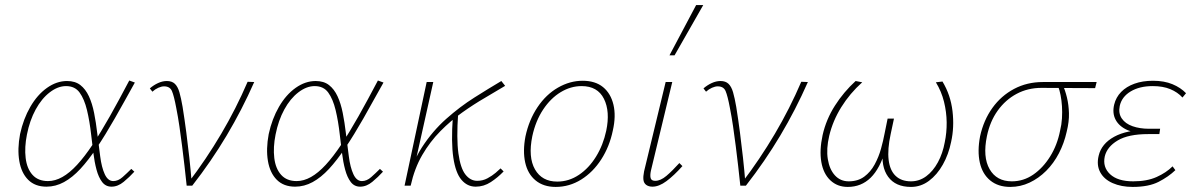

<svg xmlns="http://www.w3.org/2000/svg" viewBox="-20 -731 4706 756"><path d="M163 4Q118 4 91 -23Q64 -50 56 -97Q48 -144 59 -203Q72 -263 99.5 -310.5Q127 -358 165 -385Q203 -412 244 -412Q276 -412 296.5 -396Q317 -380 330 -352Q343 -324 350.5 -286.5Q358 -249 363 -206Q369 -159 374.5 -115.5Q380 -72 392.5 -45Q405 -18 426 -18Q445 -18 462.5 -33.5Q480 -49 497 -66L509 -55Q490 -34 467 -15Q444 4 419 4Q396 4 382 -14.5Q368 -33 360 -63Q352 -93 347.5 -129.5Q343 -166 339 -200Q333 -254 322.5 -297.5Q312 -341 293.5 -366.5Q275 -392 240 -392Q208 -392 176 -367.5Q144 -343 120.5 -300Q97 -257 86 -201Q76 -151 81 -109Q86 -67 108 -42.5Q130 -18 169 -18Q197 -18 225.5 -34Q254 -50 283.5 -82Q313 -114 345 -162Q377 -210 412.5 -273Q448 -336 489 -414L511 -406Q468 -328 431.5 -264Q395 -200 361.5 -150Q328 -100 296.5 -66Q265 -32 232 -14Q199 4 163 4Z M715 0Q711 -38 706.5 -77.5Q702 -117 697 -156Q692 -195 686.5 -233Q681 -271 674 -306Q665 -354 657 -372.5Q649 -391 626 -391Q616 -391 603.5 -385.5Q591 -380 580 -370L570 -383Q585 -396 602.5 -404Q620 -412 637 -412Q657 -412 668.5 -401Q680 -390 686.5 -367.5Q693 -345 699 -310Q707 -260 713.5 -210Q720 -160 725.5 -110Q731 -60 735 -10L721 -11Q792 -104 851 -204Q910 -304 955 -409L981 -408Q933 -299 872.5 -197.5Q812 -96 737 0Z M1142 4Q1097 4 1070 -23Q1043 -50 1035 -97Q1027 -144 1038 -203Q1051 -263 1078.5 -310.5Q1106 -358 1144 -385Q1182 -412 1223 -412Q1255 -412 1275.5 -396Q1296 -380 1309 -352Q1322 -324 1329.5 -286.5Q1337 -249 1342 -206Q1348 -159 1353.5 -115.5Q1359 -72 1371.5 -45Q1384 -18 1405 -18Q1424 -18 1441.5 -33.5Q1459 -49 1476 -66L1488 -55Q1469 -34 1446 -15Q1423 4 1398 4Q1375 4 1361 -14.5Q1347 -33 1339 -63Q1331 -93 1326.5 -129.5Q1322 -166 1318 -200Q1312 -254 1301.5 -297.5Q1291 -341 1272.5 -366.5Q1254 -392 1219 -392Q1187 -392 1155 -367.5Q1123 -343 1099.5 -300Q1076 -257 1065 -201Q1055 -151 1060 -109Q1065 -67 1087 -42.5Q1109 -18 1148 -18Q1176 -18 1204.5 -34Q1233 -50 1262.5 -82Q1292 -114 1324 -162Q1356 -210 1391.5 -273Q1427 -336 1468 -414L1490 -406Q1447 -328 1410.5 -264Q1374 -200 1340.5 -150Q1307 -100 1275.5 -66Q1244 -32 1211 -14Q1178 4 1142 4Z M1582 0Q1600 -87 1641.5 -151Q1683 -215 1737 -263Q1791 -311 1848 -347Q1905 -383 1954 -412L1969 -393Q1933 -371 1889 -345.5Q1845 -320 1800 -288Q1755 -256 1714 -214.5Q1673 -173 1642.5 -120.5Q1612 -68 1597 0ZM1573 0 1660 -408H1686L1595 0ZM1853 4Q1820 4 1797 -23Q1774 -50 1765 -110Q1756 -170 1763 -270L1784 -285Q1777 -185 1785 -127Q1793 -69 1812.5 -44Q1832 -19 1859 -19Q1881 -19 1899.5 -29Q1918 -39 1931.5 -50.5Q1945 -62 1951 -68L1963 -56Q1940 -32 1912.5 -14Q1885 4 1853 4Z M2168 5Q2120 5 2089 -20.5Q2058 -46 2048 -91Q2038 -136 2049 -194Q2063 -259 2096.5 -309Q2130 -359 2177 -386Q2224 -413 2274 -413Q2324 -413 2354.5 -388Q2385 -363 2395.5 -318.5Q2406 -274 2393 -217Q2380 -154 2347.5 -103.5Q2315 -53 2268.5 -24Q2222 5 2168 5ZM2174 -16Q2220 -16 2259.5 -42.5Q2299 -69 2327 -114.5Q2355 -160 2367 -216Q2383 -292 2358 -342Q2333 -392 2270 -392Q2227 -392 2187.5 -368Q2148 -344 2118.5 -299.5Q2089 -255 2076 -195Q2059 -112 2086.5 -64Q2114 -16 2174 -16Z M2549 4Q2534 4 2524.5 -3Q2515 -10 2513.5 -23Q2512 -36 2516 -56L2601 -408H2627L2543 -59Q2539 -40 2542 -29.5Q2545 -19 2560 -19Q2581 -19 2604 -38.5Q2627 -58 2655 -89L2667 -77Q2634 -40 2604.5 -18Q2575 4 2549 4ZM2616 -513 2721 -711H2749L2636 -513Z M2895 0Q2891 -38 2886.5 -77.5Q2882 -117 2877 -156Q2872 -195 2866.5 -233Q2861 -271 2854 -306Q2845 -354 2837 -372.5Q2829 -391 2806 -391Q2796 -391 2783.5 -385.5Q2771 -380 2760 -370L2750 -383Q2765 -396 2782.5 -404Q2800 -412 2817 -412Q2837 -412 2848.5 -401Q2860 -390 2866.5 -367.5Q2873 -345 2879 -310Q2887 -260 2893.5 -210Q2900 -160 2905.5 -110Q2911 -60 2915 -10L2901 -11Q2972 -104 3031 -204Q3090 -304 3135 -409L3161 -408Q3113 -299 3052.5 -197.5Q2992 -96 2917 0Z M3318 5Q3277 5 3249.5 -21Q3222 -47 3214 -93Q3206 -139 3219 -199Q3233 -261 3267.5 -315Q3302 -369 3349 -412L3375 -407Q3326 -363 3292.5 -309Q3259 -255 3245 -196Q3233 -145 3239.5 -104.5Q3246 -64 3267.5 -40.5Q3289 -17 3322 -17Q3358 -17 3383 -35.5Q3408 -54 3424 -83.5Q3440 -113 3449 -145.5Q3458 -178 3463 -205L3475 -264H3500L3487 -203Q3474 -143 3479 -101.5Q3484 -60 3506.5 -38.5Q3529 -17 3567 -17Q3600 -17 3627 -37Q3654 -57 3673 -92Q3692 -127 3700 -171Q3708 -209 3707.5 -249.5Q3707 -290 3697 -330.5Q3687 -371 3665 -407L3691 -410Q3723 -357 3730.5 -293.5Q3738 -230 3725 -172Q3715 -123 3692.5 -83Q3670 -43 3638 -19Q3606 5 3567 5Q3506 5 3477 -35Q3448 -75 3457 -143L3467 -142Q3445 -67 3408 -31Q3371 5 3318 5Z M3958 5Q3910 5 3879 -20.5Q3848 -46 3838 -91Q3828 -136 3839 -194Q3853 -258 3887.5 -306Q3922 -354 3973 -381Q4024 -408 4086 -408H4298L4292 -384Q4229 -384 4171.5 -384.5Q4114 -385 4081 -385Q4027 -385 3983 -361.5Q3939 -338 3908.5 -295.5Q3878 -253 3866 -195Q3849 -113 3876.5 -65Q3904 -17 3964 -17Q4010 -17 4048.5 -43.5Q4087 -70 4115 -115Q4143 -160 4154 -216Q4160 -240 4161.5 -265Q4163 -290 4161.5 -313Q4160 -336 4156 -356.5Q4152 -377 4146 -392L4164 -398Q4174 -376 4181 -347.5Q4188 -319 4189 -285.5Q4190 -252 4180 -212Q4170 -167 4149.5 -127.5Q4129 -88 4099.5 -58.5Q4070 -29 4034 -12Q3998 5 3958 5Z M4440 5Q4395 5 4361 -10Q4327 -25 4312 -53Q4297 -81 4306 -118Q4317 -165 4367 -192.5Q4417 -220 4501 -220L4499 -204Q4453 -204 4420 -218.5Q4387 -233 4373 -259Q4359 -285 4367 -319Q4374 -348 4394.5 -369Q4415 -390 4447 -401.5Q4479 -413 4520 -413Q4564 -413 4596.5 -399.5Q4629 -386 4650 -364L4636 -347Q4617 -368 4588 -380Q4559 -392 4519 -392Q4467 -392 4432 -371Q4397 -350 4389 -314Q4383 -285 4397 -264.5Q4411 -244 4439.5 -234Q4468 -224 4504 -224H4548L4545 -203H4501Q4423 -203 4381 -178Q4339 -153 4330 -115Q4321 -73 4351 -45Q4381 -17 4442 -17Q4496 -17 4534 -34Q4572 -51 4597 -76L4608 -61Q4581 -35 4542 -15Q4503 5 4440 5Z"/></svg>

Font: Ysabeau Infant Thin
Style: Italic
Weight: 250
Italic angle: -12°
Designer: Christian Thalmann (Catharsis Fonts)
Version: Version 2.001;gftools[0.9.30]; featfreeze: ss01,ss02,lnum